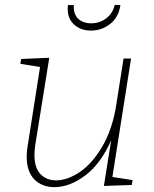

<svg xmlns="http://www.w3.org/2000/svg" viewBox="-20 -764 636 791"><path d="M443 -35 526 -22 523 -2 408 2 438 -186Q395 -89 331 -41Q267 7 204 7Q153 7 121.5 -25Q90 -57 90 -119Q90 -142 94 -163L145 -488L64 -501L67 -521L183 -526L125 -165Q122 -144 122 -125Q122 -73 146.5 -47Q171 -21 211 -21Q258 -21 309 -55.5Q360 -90 401.5 -160.5Q443 -231 459 -332L489 -523H520ZM260 -743H284Q282 -706 302 -687Q322 -668 356 -668Q390 -668 417 -688Q444 -708 453 -744L476 -743Q469 -693 434 -665.5Q399 -638 355 -638Q310 -638 282 -666Q254 -694 260 -743Z"/></svg>

Font: Bitter Pro ExtraLight
Style: Italic
Weight: 275
Italic angle: -9°
Designer: Sol Matas, and Bitter project Authors
Foundry: Sol Matas
Version: Version 1.010